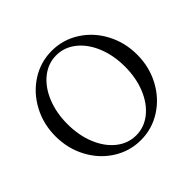

<svg xmlns="http://www.w3.org/2000/svg" viewBox="-167 -855 1048 1048"><g transform="rotate(-45 356.5 -331.5)"><path d="M44.4 -331.5Q44.4 -425.8 86.7 -504.9Q128.9 -584 201.2 -630.1Q273.4 -676.3 359.9 -676.3Q446.3 -676.3 518.8 -630.1Q591.3 -584 633.3 -504.9Q675.3 -425.8 675.3 -331.5Q675.3 -237.3 633.1 -158.2Q590.8 -79.1 518.6 -33Q446.3 13.2 359.9 13.2Q273.4 13.2 200.9 -33Q128.4 -79.1 86.4 -158.2Q44.4 -237.3 44.4 -331.5ZM582 -332.5Q582 -419.4 553 -490.2Q523.9 -561 473.1 -601.3Q422.4 -641.6 359.9 -641.6Q297.4 -641.6 246.6 -601.3Q195.8 -561 166.7 -490.2Q137.7 -419.4 137.7 -332.5Q137.7 -245.6 166.7 -174.8Q195.8 -104 246.6 -63.7Q297.4 -23.4 359.9 -23.4Q422.4 -23.4 473.1 -63.7Q523.9 -104 553 -174.8Q582 -245.6 582 -332.5Z"/></g></svg>

Font: Junicode Two Beta VF
Style: Regular
Weight: 400
Designer: Peter S. Baker
Foundry: Briery Creek Software
Version: Version 1.031 beta; ttfautohint (v1.8.1.43-b0c9)